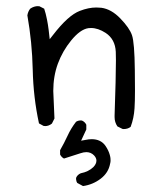

<svg xmlns="http://www.w3.org/2000/svg" viewBox="-20 -485 540 630"><path d="M177.2 22Q181.6 30.8 189.9 35.2Q219.7 25.9 243.2 18.1Q254.4 14.2 263.2 14.2Q278.3 14.2 288.6 24.9Q296.4 33.2 296.4 42Q296.4 52.7 286.6 63Q270.5 78.6 245.1 83.5Q234.4 87.9 230 97.7Q229.5 99.6 229.5 101.6Q229.5 103.5 230 105.5Q230.5 110.8 233.4 115.2L252.4 125.5Q284.2 121.1 310.1 101.6Q335.9 82 341.3 52.2Q342.8 46.4 342.8 42.7Q342.8 39.1 342.5 34.9Q342.3 30.8 340.3 23.4Q336.4 8.8 326.2 -6.3Q311 -28.3 280.8 -28.3Q271.5 -28.3 260.3 -25.9L246.1 -23.4L263.2 -60.1V-75.7Q258.8 -85 249 -89.4Q247.1 -89.8 245.1 -89.8Q236.3 -89.8 229.5 -85.4Q212.9 -64 201.7 -39.6Q190.4 -15.1 177.2 7.8ZM385.7 -61.5Q399.4 -61.5 408.7 -68.8Q419.4 -97.2 421.4 -129.4Q422.9 -151.9 422.9 -188Q422.9 -224.1 422.4 -254.9Q421.4 -345.2 413.1 -369.4Q404.8 -393.6 374.5 -424.8Q345.2 -455.1 312.5 -459.5Q304.7 -460.4 295.9 -460.4Q270.5 -460.4 241.7 -449.2Q203.6 -434.6 154.3 -370.6L143.1 -356.4Q139.2 -393.1 137.2 -404.1Q135.3 -415 134.3 -420.2Q133.3 -425.3 132.1 -430.2Q130.9 -435.1 129.9 -439.9Q127.4 -448.7 125 -456.5L109.4 -464.4Q107.4 -464.8 103 -464.8Q98.6 -464.8 92 -462.9Q85.4 -460.9 79.1 -456.5Q71.8 -447.3 69.8 -434.6Q85.4 -346.7 87.4 -256.1Q89.4 -165.5 107.9 -80.1L123 -71.8Q125 -71.3 129.2 -71.3Q133.3 -71.3 139.2 -73.2Q145 -75.2 150.4 -79.6L158.7 -96.2L154.8 -186.5Q154.8 -234.9 169.9 -276.1Q185.1 -317.4 213.4 -352.1Q243.2 -388.7 270 -392.6Q274.4 -393.1 278.8 -393.1Q301.8 -393.1 326.7 -377Q357.9 -356.4 359.9 -314.9Q360.4 -305.2 360.4 -287.1Q360.4 -233.9 356 -106Q356 -102.1 356 -100.6Q356 -84 365.2 -70.3L381.8 -62Q383.8 -61.5 385.7 -61.5Z"/></svg>

Font: Bakudai
Style: ExtraLight
Weight: 200
Version: Version 1.48